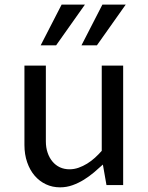

<svg xmlns="http://www.w3.org/2000/svg" viewBox="-20 -802 640 832"><path d="M85.9 -517.6H178.7V-189.5Q178.7 -162.6 186.3 -140.4Q193.8 -118.2 207.3 -102.1Q220.7 -85.9 239.5 -77.1Q258.3 -68.4 281.2 -68.4Q301.3 -68.4 320.6 -75.2Q339.8 -82 357.7 -93Q375.5 -104 391.4 -118.4Q407.2 -132.8 420.9 -148.4V-517.6H513.7V0H441.4L425.8 -88.9Q407.7 -72.3 387.2 -54.9Q366.7 -37.6 343.5 -23.2Q320.3 -8.8 294.4 0.5Q268.6 9.8 240.2 9.8Q207 9.8 179 -3.4Q150.9 -16.6 130.1 -40.8Q109.4 -64.9 97.7 -98.9Q85.9 -132.8 85.9 -173.8ZM156.2 -605.5 247.1 -782.2H348.1L223.1 -605.5ZM333 -605.5 423.8 -782.2H524.9L399.9 -605.5Z"/></svg>

Font: Proza Libre
Style: Regular
Weight: 400
Designer: Jasper de Waard
Foundry: Jasper de Waard
Version: Version 1.000; ttfautohint (v1.4.1.8-43bc)